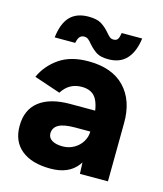

<svg xmlns="http://www.w3.org/2000/svg" viewBox="-109 -792 753 886"><g transform="rotate(15 267.5 -349.5)"><path d="M348.9 -104.4V-251Q348.9 -319.6 328.5 -354.9Q308.1 -390.1 258.4 -390.1Q227.7 -390.1 204.4 -376.9Q181 -363.6 164.4 -337.1L38.7 -379.4Q64.7 -437.1 118.9 -474.6Q173.1 -512 257.6 -512Q371 -512 430.9 -449.4Q490.9 -386.7 489.4 -277.9L487 0H353.1ZM27 -141Q27 -219.4 78.7 -259.7Q130.4 -300 226.1 -300H358V-200.9H278.1Q221.7 -200.9 197.4 -186.6Q173.1 -172.3 173.1 -145Q173.1 -124.7 191.6 -113.2Q210 -101.7 242.9 -101.7Q272.4 -101.7 296.9 -115.8Q321.4 -129.9 335.1 -152.6Q348.9 -175.4 348.9 -200.9H384.6Q384.6 -97.1 343.1 -42.6Q301.7 12 214.9 12Q125.4 12 76.2 -27.9Q27 -67.7 27 -141ZM247.1 -591Q236.5 -604.4 228.3 -610.7Q220.1 -617 208.7 -617Q197.1 -617 188.9 -609.3Q180.7 -601.6 175.7 -578.2H77.7Q85.7 -646.6 116.8 -678.9Q147.9 -711.2 204.7 -711.2Q244.3 -711.2 265.4 -698.4Q286.5 -685.6 306.1 -663Q317.3 -649.6 324.4 -644.1Q331.5 -638.6 341.7 -638.6Q356.7 -638.6 362.5 -648Q368.3 -657.4 371.3 -677.6H469.1Q460.9 -613.8 429.7 -579.2Q398.5 -544.6 342.5 -544.6Q305.5 -544.6 286.2 -556.7Q266.9 -568.8 247.1 -591Z"/></g></svg>

Font: 寒蝉端黑体 Light
Style: Regular
Weight: 300
Designer: ChillDuanSans {Warren2060}; 
Source Han Sans {Ryoko NISHIZUKA 西塚涼子 (kana, bopomofo & ideographs); Paul D. Hunt (Latin, G
Foundry: ChillType&Adobe
Version: Version 1.300;Glyphs 3.3 (3306)